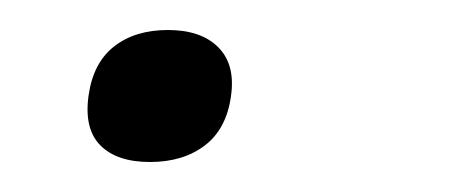

<svg xmlns="http://www.w3.org/2000/svg" viewBox="-20 -106 306 128"><path d="M80 2Q58 2 47 -9Q36 -20 39 -42Q42 -64 56 -75Q70 -86 92 -86Q114 -86 125.5 -74.5Q137 -63 134 -42Q131 -20 116.5 -9Q102 2 80 2Z"/></svg>

Font: Plata Sans Light
Style: Italic
Weight: 300
Italic angle: -8°
Designer: Pablo Impallari, Andres Torresi, & Cristiano Sobral
Foundry: Pablo Impallari, Andres Torresi, & Cristiano Sobral
Version: Version 1.00;December 28, 2019;FontCreator 12.0.0.2547 64-bi